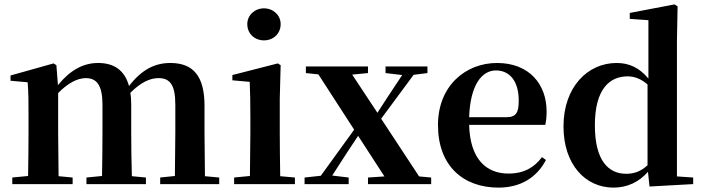

<svg xmlns="http://www.w3.org/2000/svg" viewBox="-20 -839 3206 875"><path d="M776 0H979V-30L914 -36L912 -235V-357C912 -492 861 -552 756 -552C685 -552 625 -521 568 -447C548 -519 500 -552 427 -552C356 -552 297 -516 244 -451L237 -542L224 -550L28 -495V-471L106 -464C110 -415 110 -377 110 -311V-235C110 -180 109 -94 108 -37L36 -30V0H311V-30L247 -36L245 -235V-415C288 -459 332 -483 371 -483C421 -483 447 -450 447 -362V-235C447 -177 446 -94 445 -37L374 -30V0H645V-30L581 -36C579 -93 578 -177 578 -235V-361C578 -381 577 -399 574 -416C620 -462 662 -483 702 -483C753 -483 779 -455 779 -362V-235L777 -37L710 -30V0Z M1183 -655C1225 -655 1259 -685 1259 -729C1259 -770 1225 -801 1183 -801C1141 -801 1107 -770 1107 -729C1107 -685 1141 -655 1183 -655ZM1118 0H1324V-30L1257 -36C1256 -94 1255 -180 1255 -235V-388L1259 -542L1246 -550L1039 -497V-473L1118 -466C1120 -418 1121 -375 1121 -308V-235L1119 -37L1047 -30V0Z M1737 -506 1813 -497 1748 -399 1700 -325 1585 -499 1657 -506V-536H1374V-506L1431 -500L1594 -248L1442 -38L1368 -30V0H1569V-30L1494 -39L1563 -146L1612 -220L1732 -35L1657 -30V0H1945V-30L1890 -35L1717 -298L1865 -498L1928 -506V-536H1737Z M2252 16C2351 16 2426 -29 2468 -110L2450 -123C2415 -76 2368 -48 2297 -48C2197 -48 2122 -113 2118 -270H2465C2469 -288 2471 -306 2471 -331C2471 -455 2392 -552 2245 -552C2103 -552 1976 -449 1976 -269C1976 -84 2090 16 2252 16ZM2118 -305C2123 -452 2176 -518 2240 -518C2304 -518 2344 -468 2344 -380C2344 -326 2332 -305 2289 -305Z M2940 11 3139 0V-30L3065 -35V-653L3068 -810L3054 -819L2850 -780V-753L2935 -747V-481C2894 -530 2848 -552 2790 -552C2658 -552 2548 -442 2548 -263C2548 -90 2647 16 2776 16C2838 16 2892 -9 2933 -56ZM2931 -86C2901 -58 2870 -47 2834 -47C2752 -47 2691 -108 2691 -268C2691 -434 2759 -491 2840 -491C2871 -491 2901 -480 2931 -454Z"/></svg>

Font: Noto Serif CJK TC
Style: Bold
Weight: 700
Designer: Ryoko NISHIZUKA 西塚涼子 (kana & ideographs); Frank Grießhammer (Latin, Greek & Cyrillic); Wenlong ZHANG 张文龙 (bopomofo); San
Foundry: Adobe
Version: Version 2.001;hotconv 1.1.0;makeotfexe 2.6.0